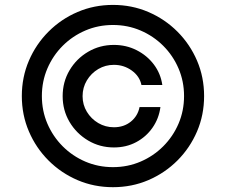

<svg xmlns="http://www.w3.org/2000/svg" viewBox="-20 -759 930 790"><path d="M237.8 -363.3Q237.8 -421.9 266.1 -469.7Q294.4 -517.6 342.5 -545.9Q390.6 -574.2 448.7 -574.2Q499.5 -574.2 542.2 -552.5Q585 -530.8 613 -493.7Q641.1 -456.5 647.9 -409.2H562Q554.7 -445.3 522.2 -468.8Q489.7 -492.2 448.7 -492.2Q413.6 -492.2 384.3 -474.9Q355 -457.5 337.4 -428.2Q319.8 -398.9 319.8 -363.3Q319.8 -328.1 337.4 -299.1Q355 -270 384.3 -252.7Q413.6 -235.4 448.7 -235.4Q489.7 -235.4 518.3 -258.5Q546.9 -281.7 554.2 -318.4H640.1Q633.8 -271 607.4 -233.4Q581.1 -195.8 540.3 -174.1Q499.5 -152.3 448.7 -152.3Q390.6 -152.3 342.5 -180.9Q294.4 -209.5 266.1 -257.3Q237.8 -305.2 237.8 -363.3ZM444.8 11.2Q367.2 11.2 299.3 -17.8Q231.4 -46.9 179.7 -98.6Q127.9 -150.4 98.9 -218.3Q69.8 -286.1 69.8 -363.8Q69.8 -441.4 98.9 -509.3Q127.9 -577.1 179.7 -628.9Q231.4 -680.7 299.3 -709.7Q367.2 -738.8 444.8 -738.8Q522.5 -738.8 590.3 -709.7Q658.2 -680.7 710 -628.9Q761.7 -577.1 790.8 -509.3Q819.8 -441.4 819.8 -363.8Q819.8 -286.1 790.8 -218.3Q761.7 -150.4 710 -98.6Q658.2 -46.9 590.3 -17.8Q522.5 11.2 444.8 11.2ZM444.8 -71.3Q505.4 -71.3 558.3 -94Q611.3 -116.7 651.6 -157Q691.9 -197.3 714.6 -250.2Q737.3 -303.2 737.3 -363.8Q737.3 -424.3 714.6 -477.3Q691.9 -530.3 651.6 -570.6Q611.3 -610.8 558.3 -633.5Q505.4 -656.2 444.8 -656.2Q384.3 -656.2 331.3 -633.5Q278.3 -610.8 238 -570.6Q197.8 -530.3 175 -477.3Q152.3 -424.3 152.3 -363.8Q152.3 -303.2 175 -250.2Q197.8 -197.3 238 -157Q278.3 -116.7 331.3 -94Q384.3 -71.3 444.8 -71.3Z"/></svg>

Font: Inter 28pt
Style: Regular
Weight: 400
Designer: Rasmus Andersson
Foundry: rsms
Version: Version 4.001;git-66647c0bb